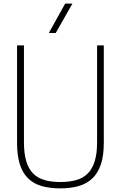

<svg xmlns="http://www.w3.org/2000/svg" viewBox="-20 -1030 666 1058"><path d="M313 8Q255 8 210.5 -4.5Q166 -17 135.5 -46.5Q105 -76 89.5 -124Q74 -172 74 -243V-780H112V-246Q112 -183 125 -140.5Q138 -98 163.5 -73Q189 -48 226.5 -37.5Q264 -27 313 -27Q361 -27 399 -37.5Q437 -48 462.5 -73Q488 -98 501.5 -140.5Q515 -183 515 -246V-780H552V-243Q552 -171 535.5 -123Q519 -75 488 -46Q457 -17 412.5 -4.5Q368 8 313 8ZM287 -848H249L339 -1010H379Z"/></svg>

Font: Tanohe Sans ExtraLight
Style: Regular
Weight: 250
Designer: Village Type and Design LLC & Cristiano Sobral
Foundry: Cooper Hewitt Smithsonian Design Museum
Version: Version 1.00;May 30, 2020;FontCreator 12.0.0.2522 64-bit; tt